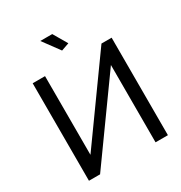

<svg xmlns="http://www.w3.org/2000/svg" viewBox="-208 -1064 1140 1211"><g transform="rotate(-30 362.0 -458.5)"><path d="M177 -710H87V0H168L572 -563V0H662V-710H588L177 -137ZM351 -796 408 -816 349 -917H262Z"/></g></svg>

Font: Raleway Med
Style: Regular
Weight: 500
Designer: Matt McInerney, Pablo Impallari, Rodrigo Fuenzalida
Foundry: Matt McInerney, Pablo Impallari, Rodrigo Fuenzalida
Version: Version 3.00 July 28, 2015